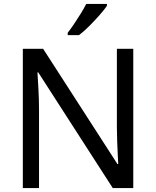

<svg xmlns="http://www.w3.org/2000/svg" viewBox="-20 -964 800 984"><path d="M663 0H558L176 -593H172Q174 -558 177 -506Q180 -454 180 -399V0H97V-714H201L582 -123H586Q585 -139 583.5 -171Q582 -203 580.5 -241Q579 -279 579 -311V-714H663ZM528 -934Q516 -916 491 -887.5Q466 -859 437.5 -830.5Q409 -802 385 -784H327V-796Q342 -815 359.5 -841Q377 -867 394 -894.5Q411 -922 422 -944H528Z"/></svg>

Font: Noto Sans Sogdian
Style: Regular
Weight: 400
Designer: Monotype Design Team
Foundry: Monotype Imaging Inc.
Version: Version 2.002; ttfautohint (v1.8.4.7-5d5b)